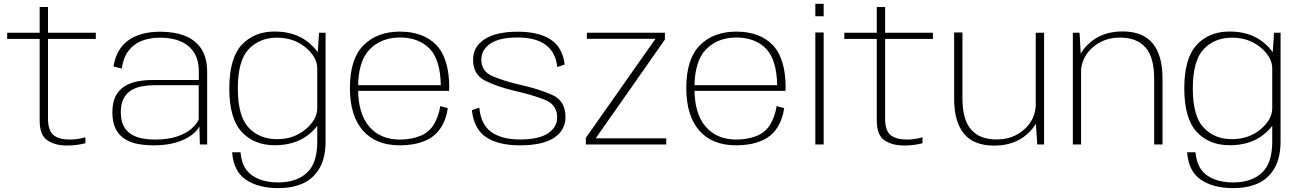

<svg xmlns="http://www.w3.org/2000/svg" viewBox="-20 -763 6868 1014"><path d="M333.5 5.5Q384.5 5.5 431 -6.5V-38Q390.5 -26 347 -26Q293 -26 263.2 -49Q233.5 -72 233.5 -138.5V-557.5H486V-590H233.5V-726H189.5V-590H18V-557.5H189.5V-126.5Q189.5 -49 230.2 -21.8Q271 5.5 333.5 5.5Z M791 4.5Q848.5 4.5 891.2 -5.8Q934 -16 963.5 -32Q993 -48 1010.2 -65.2Q1027.5 -82.5 1033 -96.5L1035.5 0H1074V-383Q1074 -457 1044 -503.8Q1014 -550.5 958.5 -573Q903 -595.5 826 -595.5Q776.5 -595.5 734.5 -584.8Q692.5 -574 660.5 -552Q628.5 -530 607.8 -495.2Q587 -460.5 579.5 -412L623 -401Q631 -457.5 657.8 -493.5Q684.5 -529.5 727.2 -546.8Q770 -564 826 -564Q888.5 -564 934 -544.5Q979.5 -525 1004.8 -485.5Q1030 -446 1030 -384.5V-340.5H787Q743 -340.5 704 -332.8Q665 -325 635.8 -306Q606.5 -287 590 -254Q573.5 -221 573.5 -170Q573.5 -118 590.2 -84Q607 -50 636.8 -30.5Q666.5 -11 705.8 -3.2Q745 4.5 791 4.5ZM798.5 -26Q762.5 -26 730 -32.2Q697.5 -38.5 672.2 -54.5Q647 -70.5 632.5 -98.8Q618 -127 618 -171Q618 -214.5 632.8 -242.5Q647.5 -270.5 672.5 -285.8Q697.5 -301 729.2 -307Q761 -313 794.5 -313H1029.5V-133Q1019.5 -108 991 -83Q962.5 -58 914.5 -42Q866.5 -26 798.5 -26Z M1448.5 230.5Q1523 230.5 1578 206.5Q1633 182.5 1666.2 127.5Q1699.5 72.5 1699.5 -18V-590H1665L1655.5 -449.5V-14.5Q1655.5 100.5 1599.8 150.5Q1544 200.5 1449.5 200.5Q1393 200.5 1349 183.5Q1305 166.5 1280.2 132.5Q1255.5 98.5 1250 41H1206Q1213 141.5 1278.8 186Q1344.5 230.5 1448.5 230.5ZM1431 4Q1536 4 1605 -48.5Q1674 -101 1674 -152L1655.5 -192Q1655.5 -131.5 1593.5 -79.8Q1531.5 -28 1442.5 -28Q1351 -28 1293.5 -88.5Q1236 -149 1236 -296Q1236 -443 1293.5 -503.5Q1351 -564 1442.5 -564Q1531.5 -564 1593.5 -512.8Q1655.5 -461.5 1655.5 -401L1673 -440Q1673 -489 1604.2 -542.8Q1535.5 -596.5 1430.5 -596.5Q1321.5 -596.5 1256.2 -525.8Q1191 -455 1191 -296Q1191 -137.5 1256.2 -66.8Q1321.5 4 1431 4Z M2092 4.5V-26Q1988.5 -26 1930 -94.5Q1871 -162.5 1871 -297.5Q1871 -440.5 1933 -503Q1995 -565 2092 -565Q2191.5 -565 2250 -505Q2305.5 -446.5 2308 -313H1863.5V-283H2351.5Q2352.5 -292 2352.5 -300.5Q2352.5 -453 2285 -524.5Q2216.5 -596 2092 -596Q1971.5 -596 1900 -524Q1828 -452 1828 -298Q1828 -151.5 1897 -73Q1965 4.5 2092 4.5ZM2092 -26V4.5Q2165 4.5 2220 -17.5Q2275 -39 2306.5 -86Q2337 -132.5 2345 -192L2305 -202.5Q2297.5 -151 2272.5 -107.5Q2247 -64.5 2199 -45Q2151 -26 2092 -26Z M2725.5 4.5Q2845.5 4.5 2906 -35.2Q2966.5 -75 2966.5 -145Q2966.5 -229.5 2898.2 -260.8Q2830 -292 2734 -313.5Q2644.5 -334 2583.2 -359.8Q2522 -385.5 2522 -448Q2522 -500.5 2569.8 -532.8Q2617.5 -565 2713 -565Q2810.5 -565 2862.8 -525.5Q2915 -486 2923 -409L2962 -422Q2952 -511 2889.8 -553.2Q2827.5 -595.5 2713.5 -595.5Q2600.5 -595.5 2539.5 -556Q2478.5 -516.5 2478.5 -448Q2478.5 -368.5 2542.8 -336.5Q2607 -304.5 2701.5 -282.5Q2793.5 -261.5 2858 -235.8Q2922.5 -210 2922.5 -142.5Q2922.5 -92 2874.5 -59.2Q2826.5 -26.5 2726 -26.5Q2629.5 -26.5 2574.2 -66.2Q2519 -106 2511.5 -194.5L2472 -181.5Q2483 -81 2547.8 -38.2Q2612.5 4.5 2725.5 4.5Z M3074 0H3498.5V-32.5H3127.5V-34.5L3491.5 -554V-590H3079.5V-558H3441V-557L3074 -35Z M3868.5 4.5V-26Q3765 -26 3706.5 -94.5Q3647.5 -162.5 3647.5 -297.5Q3647.5 -440.5 3709.5 -503Q3771.5 -565 3868.5 -565Q3968 -565 4026.5 -505Q4082 -446.5 4084.5 -313H3640V-283H4128Q4129 -292 4129 -300.5Q4129 -453 4061.5 -524.5Q3993 -596 3868.5 -596Q3748 -596 3676.5 -524Q3604.5 -452 3604.5 -298Q3604.5 -151.5 3673.5 -73Q3741.5 4.5 3868.5 4.5ZM3868.5 -26V4.5Q3941.5 4.5 3996.5 -17.5Q4051.5 -39 4083 -86Q4113.5 -132.5 4121.5 -192L4081.5 -202.5Q4074 -151 4049 -107.5Q4023.5 -64.5 3975.5 -45Q3927.5 -26 3868.5 -26Z M4286 0H4330V-591.5H4286ZM4286 -743V-677H4330V-743Z M4754.5 5.5Q4805.5 5.5 4852 -6.5V-38Q4811.5 -26 4768 -26Q4714 -26 4684.2 -49Q4654.5 -72 4654.5 -138.5V-557.5H4907V-590H4654.5V-726H4610.5V-590H4439V-557.5H4610.5V-126.5Q4610.5 -49 4651.2 -21.8Q4692 5.5 4754.5 5.5Z M5458 0H5494V-590H5450V-121ZM5063 -591.5H5019V-242Q5019 -120 5070.8 -57Q5122.5 6 5230.5 6Q5336.5 6 5404.2 -54.2Q5472 -114.5 5472 -189.5L5450.5 -217.5Q5450.5 -135 5390.8 -80.8Q5331 -26.5 5243 -26.5Q5154 -26.5 5108.5 -79Q5063 -131.5 5063 -243Z M5646 0H5689.5V-445L5681.5 -590H5646ZM6075.5 0H6119.5V-348.5Q6119.5 -471 6067.5 -534Q6015.5 -597 5908 -597Q5803.5 -597 5735.5 -537.2Q5667.5 -477.5 5667.5 -402L5688 -373Q5688 -456 5748 -510.2Q5808 -564.5 5895 -564.5Q5984 -564.5 6029.8 -512.2Q6075.5 -460 6075.5 -348Z M6492 230.5Q6566.5 230.5 6621.5 206.5Q6676.5 182.5 6709.8 127.5Q6743 72.5 6743 -18V-590H6708.5L6699 -449.5V-14.5Q6699 100.5 6643.2 150.5Q6587.5 200.5 6493 200.5Q6436.5 200.5 6392.5 183.5Q6348.5 166.5 6323.8 132.5Q6299 98.5 6293.5 41H6249.5Q6256.5 141.5 6322.2 186Q6388 230.5 6492 230.5ZM6474.5 4Q6579.5 4 6648.5 -48.5Q6717.5 -101 6717.5 -152L6699 -192Q6699 -131.5 6637 -79.8Q6575 -28 6486 -28Q6394.5 -28 6337 -88.5Q6279.5 -149 6279.5 -296Q6279.5 -443 6337 -503.5Q6394.5 -564 6486 -564Q6575 -564 6637 -512.8Q6699 -461.5 6699 -401L6716.5 -440Q6716.5 -489 6647.8 -542.8Q6579 -596.5 6474 -596.5Q6365 -596.5 6299.8 -525.8Q6234.5 -455 6234.5 -296Q6234.5 -137.5 6299.8 -66.8Q6365 4 6474.5 4Z"/></svg>

Font: Anybody SemiExpanded ExtraLight
Style: Regular
Weight: 250
Width: 6
Version: Version 1.113;gftools[0.9.25]